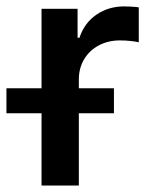

<svg xmlns="http://www.w3.org/2000/svg" viewBox="-58 -573 469 593"><path d="M70.3 0V-545.9H181.6V-456.5H187.5Q202.6 -502.4 240 -527.8Q277.3 -553.2 324.7 -553.2Q335 -553.2 348.1 -552.5Q361.3 -551.8 370.6 -550.3V-442.4Q363.8 -444.3 346.7 -446.3Q329.6 -448.2 312.5 -448.2Q276.4 -448.2 247.3 -432.9Q218.3 -417.5 201.9 -390.1Q185.5 -362.8 185.5 -327.1V0ZM-38.1 -223.1V-300.3H293.9V-223.1Z"/></svg>

Font: Inter
Style: 540
Weight: 540
Designer: Rasmus Andersson
Foundry: rsms
Version: Version 4.001;git-66647c0bb